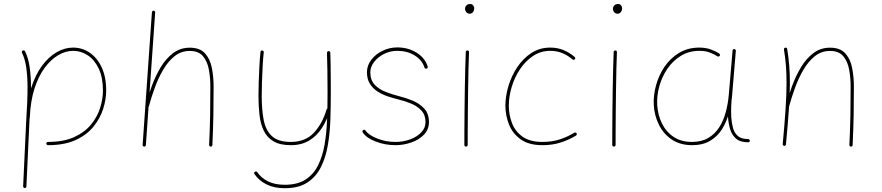

<svg xmlns="http://www.w3.org/2000/svg" viewBox="-20 -740 4501 980"><path d="M216.3 -7.3Q216.3 -3.9 219 -1.5Q221.7 1 225.1 1Q308.6 1 365.7 -25.1Q422.9 -51.3 457 -93.5Q491.2 -135.7 506.6 -184.3Q522 -232.9 522 -277.3Q522 -347.7 498.8 -396.7Q475.6 -445.8 437.3 -471.4Q398.9 -497.1 353 -497.1Q310.1 -497.1 269 -473.4Q228 -449.7 194.3 -404.1Q160.6 -358.4 139.6 -292.7Q118.7 -227.1 115.2 -142.6Q115.2 -139.2 117.4 -136.5Q119.6 -133.8 123 -133.8Q127 -133.8 129.6 -136Q132.3 -138.2 132.3 -141.6Q135.7 -224.6 156 -287.8Q176.3 -351.1 208 -393.8Q239.7 -436.5 277.3 -458.5Q314.9 -480.5 353 -480.5Q393.1 -480.5 427.7 -457.8Q462.4 -435.1 483.9 -389.9Q505.4 -344.7 505.4 -277.3Q505.4 -235.4 491.2 -189.7Q477.1 -144 444.8 -104.5Q412.6 -64.9 358.6 -40.3Q304.7 -15.6 225.1 -15.6Q221.7 -15.6 219 -13.4Q216.3 -11.2 216.3 -7.3ZM106 219.7Q109.9 219.7 112.3 217.5Q114.7 215.3 114.7 211.9L130.4 -123Q133.3 -169.9 135.7 -212.9Q138.2 -255.9 138.2 -294.4Q138.2 -347.2 131.6 -395.5Q125 -443.8 107.9 -478Q106.4 -481.4 103 -482.4Q99.6 -483.4 96.2 -481.9Q92.8 -480.5 91.8 -477.1Q90.8 -473.6 92.3 -470.2Q107.9 -439.5 114.3 -393.1Q120.6 -346.7 120.6 -294.4Q120.6 -256.3 118.7 -213.6Q116.7 -170.9 113.8 -124L98.1 210.9Q98.1 214.4 100.3 217Q102.5 219.7 106 219.7Z M723.6 -203.6Q722.7 -199.7 724.1 -196.5Q725.6 -193.4 730 -192.4Q733.9 -191.9 736.8 -193.8Q739.7 -195.8 740.2 -198.7Q752.4 -243.7 770.3 -292.7Q788.1 -341.8 813 -384.3Q837.9 -426.8 871.3 -453.4Q904.8 -480 948.7 -480Q993.7 -480 1016.1 -453.1Q1038.6 -426.3 1046.1 -384.5Q1053.7 -342.8 1053.7 -297.4Q1053.7 -223.1 1052.5 -152.6Q1051.3 -82 1047.4 -0.5Q1047.4 3.4 1049.6 5.9Q1051.8 8.3 1055.7 8.3Q1059.1 8.3 1061.5 6.1Q1064 3.9 1064 0.5Q1067.9 -81.1 1069.1 -152.1Q1070.3 -223.1 1070.3 -297.4Q1070.3 -348.1 1061.3 -393.8Q1052.2 -439.5 1026.1 -468Q1000 -496.6 948.7 -496.6Q900.4 -496.6 863.8 -469Q827.1 -441.4 800.5 -397.2Q773.9 -353 755.1 -301.8Q736.3 -250.5 723.6 -203.6ZM715.8 8.3Q719.7 8.3 721.9 6.1Q724.1 3.9 724.6 0.5L772 -676.3Q772.5 -680.2 770 -682.6Q767.6 -685.1 764.2 -685.5Q760.7 -686 758.3 -683.3Q755.9 -680.7 755.4 -677.2L708 -0.5Q707.5 2.9 710 5.6Q712.4 8.3 715.8 8.3Z M1318.8 -482.4Q1315.4 -482.9 1312.7 -480.7Q1310.1 -478.5 1309.6 -475.1Q1306.2 -444.3 1304 -403.1Q1301.8 -361.8 1300.5 -320.8Q1299.3 -279.8 1299.3 -248.5Q1299.3 -198.7 1304.4 -153.6Q1309.6 -108.4 1325.9 -73.7Q1342.3 -39.1 1375.5 -19Q1408.7 1 1464.4 1Q1519 1 1558.1 -22.7Q1597.2 -46.4 1623 -86.4Q1648.9 -126.5 1663.1 -175.3Q1664.1 -178.7 1662.4 -181.9Q1660.6 -185.1 1657.2 -186Q1653.8 -187 1650.6 -185.3Q1647.5 -183.6 1646.5 -180.2Q1625.5 -108.9 1582 -62.3Q1538.6 -15.6 1464.4 -15.6Q1399.4 -15.6 1367.7 -45.4Q1335.9 -75.2 1325.9 -127.9Q1315.9 -180.7 1315.9 -248.5Q1315.9 -279.3 1317.1 -320.1Q1318.4 -360.8 1320.6 -401.9Q1322.8 -442.9 1326.2 -473.1Q1326.7 -476.6 1324.5 -479.2Q1322.3 -481.9 1318.8 -482.4ZM1657.2 -479Q1653.8 -479 1651.4 -476.6Q1648.9 -474.1 1648.9 -470.2Q1650.4 -434.1 1651.1 -377.9Q1651.9 -321.8 1651.9 -266.6Q1651.9 -197.8 1649.4 -129.9Q1647 -62 1636.7 -2.2Q1626.5 57.6 1603.3 104Q1580.1 150.4 1539.1 176.8Q1498 203.1 1433.1 203.1Q1382.8 203.1 1348.1 185.8Q1313.5 168.5 1293 138.7Q1291 135.7 1287.4 135.3Q1283.7 134.8 1280.8 136.7Q1277.8 138.7 1277.3 142.1Q1276.9 145.5 1278.8 148.4Q1301.8 182.1 1340.8 201.4Q1379.9 220.7 1433.1 220.7Q1503.9 220.7 1548.3 191.9Q1592.8 163.1 1617.7 113.5Q1642.6 64 1653.3 1.2Q1664.1 -61.5 1666.3 -130.6Q1668.5 -199.7 1668.5 -266.6Q1668.5 -303.7 1668.2 -341.3Q1668 -378.9 1667.5 -412.6Q1667 -446.3 1666 -470.7Q1666 -474.6 1663.6 -476.8Q1661.1 -479 1657.2 -479Z M2157.2 -389.6Q2160.6 -390.6 2162.4 -393.8Q2164.1 -397 2163.1 -400.4Q2149.4 -444.3 2106.4 -471.2Q2063.5 -498 2007.8 -498Q1967.8 -498 1932.4 -480.7Q1897 -463.4 1875 -434.6Q1853 -405.8 1853 -371.6Q1853 -335.4 1868.7 -311.3Q1884.3 -287.1 1908.9 -271.7Q1933.6 -256.3 1961.7 -247.3Q1989.7 -238.3 2015.1 -231.9Q2047.9 -224.1 2079.3 -210.9Q2110.8 -197.8 2131.3 -175.3Q2151.9 -152.8 2151.9 -116.7Q2151.9 -86.9 2130.1 -64.2Q2108.4 -41.5 2073.5 -28.6Q2038.6 -15.6 1998.5 -15.6Q1948.2 -15.6 1904.3 -33.4Q1860.4 -51.3 1845.7 -73.7Q1843.8 -76.7 1840.1 -77.4Q1836.4 -78.1 1833.5 -76.2Q1830.6 -74.2 1830.1 -70.6Q1829.6 -66.9 1831.5 -64Q1850.1 -35.6 1898.2 -17.3Q1946.3 1 1998.5 1Q2040 1 2079.3 -12.7Q2118.7 -26.4 2144 -52.7Q2169.4 -79.1 2169.4 -116.7Q2169.4 -160.2 2145.3 -186Q2121.1 -211.9 2086.2 -226.3Q2051.3 -240.7 2019 -248.5Q1984.9 -257.3 1950.4 -270.3Q1916 -283.2 1893.3 -306.6Q1870.6 -330.1 1870.1 -370.6Q1870.1 -398.4 1889.4 -423.6Q1908.7 -448.7 1939.9 -464.6Q1971.2 -480.5 2007.8 -480.5Q2059.1 -480.5 2096.9 -456.8Q2134.8 -433.1 2146.5 -395.5Q2147.5 -392.1 2150.6 -390.4Q2153.8 -388.7 2157.2 -389.6Z M2353.5 -694.8Q2353.5 -690.4 2356 -684.6Q2358.4 -678.7 2363.8 -674.3Q2369.1 -669.9 2377.4 -669.9Q2384.3 -669.9 2389.4 -673.6Q2394.5 -677.2 2397.5 -683.6Q2400.4 -689.9 2400.4 -698.2Q2400.4 -702.6 2398.2 -707.5Q2396 -712.4 2391.6 -716.1Q2387.2 -719.7 2379.9 -719.7Q2371.6 -719.7 2365.7 -716.3Q2359.9 -712.9 2356.7 -707.3Q2353.5 -701.7 2353.5 -694.8ZM2366.2 -482.4Q2362.8 -482.4 2360.1 -480.5Q2357.4 -478.5 2357.4 -474.6Q2356 -439.9 2354.7 -391.4Q2353.5 -342.8 2352.5 -287.6Q2351.6 -232.4 2351.1 -178Q2350.6 -123.5 2350.3 -77.1Q2350.1 -30.8 2350.1 0Q2350.1 3.4 2352.5 5.9Q2355 8.3 2358.4 8.3Q2362.3 8.3 2364.7 5.9Q2367.2 3.4 2367.2 0Q2367.2 -30.8 2367.4 -77.1Q2367.7 -123.5 2368.2 -178Q2368.7 -232.4 2369.4 -287.4Q2370.1 -342.3 2371.3 -390.9Q2372.6 -439.5 2374 -473.6Q2374 -477.5 2372.1 -480Q2370.1 -482.4 2366.2 -482.4Z M2914.1 -437.5Q2916.5 -439.9 2916 -443.6Q2915.5 -447.3 2913.1 -449.2Q2887.7 -471.2 2856.9 -484.1Q2826.2 -497.1 2788.6 -497.1Q2734.4 -497.1 2691.9 -469.2Q2649.4 -441.4 2619.9 -396.7Q2590.3 -352.1 2575 -300.3Q2559.6 -248.5 2559.6 -200.7Q2559.6 -151.9 2577.6 -105.5Q2595.7 -59.1 2637.2 -29.1Q2678.7 1 2748 1Q2800.3 1 2842.3 -12.7Q2884.3 -26.4 2919.9 -47.9Q2922.9 -49.8 2923.8 -53.2Q2924.8 -56.6 2922.9 -59.6Q2920.9 -62.5 2917.5 -63.5Q2914.1 -64.5 2911.1 -62.5Q2877 -41.5 2837.6 -28.6Q2798.3 -15.6 2748 -15.6Q2684.6 -15.6 2647 -42.5Q2609.4 -69.3 2593.3 -111.8Q2577.1 -154.3 2577.1 -200.7Q2577.1 -247.1 2591.8 -296.1Q2606.4 -345.2 2634.3 -387Q2662.1 -428.7 2701.2 -454.6Q2740.2 -480.5 2788.6 -480.5Q2822.3 -480.5 2850.6 -468.8Q2878.9 -457 2902.3 -436.5Q2904.8 -434.6 2908.4 -434.8Q2912.1 -435.1 2914.1 -437.5Z M3108.4 -694.8Q3108.4 -690.4 3110.8 -684.6Q3113.3 -678.7 3118.7 -674.3Q3124 -669.9 3132.3 -669.9Q3139.2 -669.9 3144.3 -673.6Q3149.4 -677.2 3152.3 -683.6Q3155.3 -689.9 3155.3 -698.2Q3155.3 -702.6 3153.1 -707.5Q3150.9 -712.4 3146.5 -716.1Q3142.1 -719.7 3134.8 -719.7Q3126.5 -719.7 3120.6 -716.3Q3114.7 -712.9 3111.6 -707.3Q3108.4 -701.7 3108.4 -694.8ZM3121.1 -482.4Q3117.7 -482.4 3115 -480.5Q3112.3 -478.5 3112.3 -474.6Q3110.8 -439.9 3109.6 -391.4Q3108.4 -342.8 3107.4 -287.6Q3106.4 -232.4 3106 -178Q3105.5 -123.5 3105.2 -77.1Q3105 -30.8 3105 0Q3105 3.4 3107.4 5.9Q3109.9 8.3 3113.3 8.3Q3117.2 8.3 3119.6 5.9Q3122.1 3.4 3122.1 0Q3122.1 -30.8 3122.3 -77.1Q3122.6 -123.5 3123 -178Q3123.5 -232.4 3124.3 -287.4Q3125 -342.3 3126.2 -390.9Q3127.4 -439.5 3128.9 -473.6Q3128.9 -477.5 3127 -480Q3125 -482.4 3121.1 -482.4Z M3706.1 -234.4Q3702.6 -234.9 3700.2 -232.7Q3697.8 -230.5 3697.3 -227.1Q3696.3 -214.4 3695.6 -200.7Q3694.8 -187 3695.1 -172.6Q3695.3 -158.2 3695.8 -143.1Q3697.8 -112.3 3706.1 -82.5Q3714.4 -52.7 3736.1 -33.2Q3757.8 -13.7 3798.8 -13.7Q3802.7 -13.7 3805.2 -16.1Q3807.6 -18.6 3807.1 -22Q3806.6 -25.9 3804.2 -28.1Q3801.8 -30.3 3797.9 -30.3Q3764.2 -30.3 3746.3 -45.7Q3728.5 -61 3721.4 -86.7Q3714.4 -112.3 3712.4 -143.1Q3711.9 -157.7 3711.7 -170.9Q3711.4 -184.1 3712.2 -197.5Q3712.9 -210.9 3713.9 -225.1Q3714.4 -229 3711.9 -231.4Q3709.5 -233.9 3706.1 -234.4ZM3511.7 -15.6Q3456.5 -15.6 3418 -41.5Q3379.4 -67.4 3358.4 -110.6Q3337.4 -153.8 3334.5 -204.6Q3332 -251 3345.2 -299.3Q3358.4 -347.7 3386.2 -388.7Q3414.1 -429.7 3455.3 -455.1Q3496.6 -480.5 3550.3 -480.5Q3581.1 -480.5 3604.2 -471.4Q3627.4 -462.4 3641.6 -452.6Q3644.5 -450.7 3648.2 -451.4Q3651.9 -452.1 3653.8 -455.1Q3655.8 -458 3654.5 -461.7Q3653.3 -465.3 3650.4 -467.3Q3634.8 -477.5 3608.9 -487.3Q3583 -497.1 3549.3 -497.1Q3490.7 -497.1 3446 -470Q3401.4 -442.9 3371.8 -399.2Q3342.3 -355.5 3328.4 -304.2Q3314.5 -252.9 3316.9 -204.6Q3319.8 -150.9 3343 -103.8Q3366.2 -56.6 3408.9 -27.8Q3451.7 1 3512.7 1Q3566.9 1 3604.5 -21.2Q3642.1 -43.5 3665.3 -80.6Q3688.5 -117.7 3700.7 -162.6Q3712.9 -207.5 3716.8 -252.4L3735.8 -480.5Q3736.3 -483.9 3733.9 -486.6Q3731.4 -489.3 3728 -489.7Q3724.6 -490.2 3722.2 -488Q3719.7 -485.8 3719.2 -482.4L3699.7 -254.4Q3695.8 -210 3684.3 -167.2Q3672.9 -124.5 3651.1 -90.3Q3629.4 -56.2 3595.2 -35.9Q3561 -15.6 3511.7 -15.6Z M3975.1 -4.9Q3974.6 -0.5 3977.1 1.7Q3979.5 3.9 3982.4 4.4Q3985.8 4.9 3988.5 2.9Q3991.2 1 3991.7 -2.9Q4001.5 -107.4 4006.6 -182.4Q4011.7 -257.3 4011.7 -315.9Q4011.7 -364.7 4008.3 -406.5Q4004.9 -448.2 3998 -490.2Q3997.6 -494.1 3994.4 -495.8Q3991.2 -497.6 3987.8 -496.6Q3984.9 -496.1 3982.9 -493.7Q3981 -491.2 3981.4 -487.3Q3988.3 -445.8 3991.5 -405Q3994.6 -364.3 3994.6 -315.9Q3994.6 -258.3 3989.7 -183.8Q3984.9 -109.4 3975.1 -4.9ZM3991.7 -203.6Q3990.7 -199.7 3992.2 -196.5Q3993.7 -193.4 3998 -192.4Q4002 -191.9 4004.9 -193.8Q4007.8 -195.8 4008.3 -198.7Q4020.5 -243.7 4038.3 -292.7Q4056.2 -341.8 4081.1 -384.3Q4106 -426.8 4139.4 -453.4Q4172.9 -480 4216.8 -480Q4261.7 -480 4284.2 -453.1Q4306.6 -426.3 4314.2 -384.5Q4321.8 -342.8 4321.8 -297.4Q4321.8 -223.1 4320.6 -152.6Q4319.3 -82 4315.4 -0.5Q4315.4 3.4 4317.6 5.9Q4319.8 8.3 4323.7 8.3Q4327.1 8.3 4329.6 6.1Q4332 3.9 4332 0.5Q4335.9 -81.1 4337.2 -152.1Q4338.4 -223.1 4338.4 -297.4Q4338.4 -348.1 4329.3 -393.8Q4320.3 -439.5 4294.2 -468Q4268.1 -496.6 4216.8 -496.6Q4168.5 -496.6 4131.8 -469Q4095.2 -441.4 4068.6 -397.2Q4042 -353 4023.2 -301.8Q4004.4 -250.5 3991.7 -203.6Z"/></svg>

Font: Mikhak VF
Style: Regular
Weight: 100
Designer: Amin Abedi
Version: Version 3.001